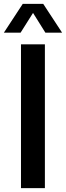

<svg xmlns="http://www.w3.org/2000/svg" viewBox="-47 -968 340 988"><path d="M61 0V-740H184V0ZM272.5 -800H186.5L123 -901.5L59 -800H-27L70 -948H175.5Z"/></svg>

Font: Encode Sans Condensed SemiBold
Style: Regular
Weight: 600
Width: 3
Designer: Multiple Designers
Foundry: Impallari Type
Version: Version 2.000